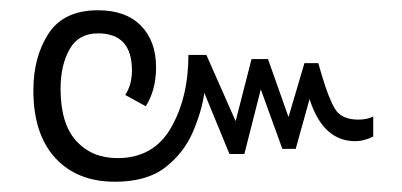

<svg xmlns="http://www.w3.org/2000/svg" viewBox="-20 -429 784 374"><path d="M427 -129H456L488 -255L530 -139H556L583 -236Q609 -154 672 -154Q689 -154 707 -163V-202Q695 -196 678 -196Q645 -196 632.5 -217Q620 -238 607 -282L600 -306H573L542 -201L502 -314H470L439 -193L382 -322H347Q347 -239 313 -180Q279 -121 209 -121Q159 -121 128.5 -154.5Q98 -188 98 -256Q98 -302 115.5 -333Q133 -364 171 -364Q237 -364 237 -292Q237 -264 224 -244L264 -222Q284 -254 284 -298Q284 -349 254.5 -379Q225 -409 171 -409Q104 -409 74.5 -363.5Q45 -318 45 -253Q45 -168 87.5 -121.5Q130 -75 204 -75Q266 -75 302 -103Q338 -131 355.5 -171.5Q373 -212 378 -248Z"/></svg>

Font: Noto Sans Thai UI SemiCondensed Light
Style: Regular
Weight: 300
Width: 4
Designer: Monotype Design Team
Foundry: Monotype Imaging Inc.
Version: Version 1.901